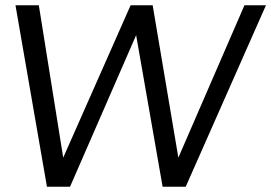

<svg xmlns="http://www.w3.org/2000/svg" viewBox="-20 -712 1034 732"><path d="M39 -692 159 0H247L499 -578L600 0H688L994 -692H912L660 -111L562 -692H478L221 -111L128 -692Z"/></svg>

Font: Cantarell
Style: Oblique
Weight: 400
Italic angle: -8°
Designer: Dave Crossland
Version: Version 0.024